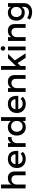

<svg xmlns="http://www.w3.org/2000/svg" viewBox="2386 -3180 991 5803"><g transform="rotate(-90 2881.5 -278.5)"><path d="M89.8 0V-742.2H205.1V-428.2Q260.3 -536.1 401.9 -536.1Q494.6 -536.1 547.4 -481.4Q600.1 -426.8 600.1 -331.1V0H484.9V-298.8Q484.9 -358.9 451.2 -393.6Q417 -428.2 352.1 -427.7Q287.1 -427.7 246.1 -380.9Q205.1 -334 205.1 -262.2V0Z M817.9 -306.2H1122.1Q1119.1 -370.1 1079.1 -407.2Q1039.1 -444.3 975.1 -444.3Q911.1 -444.3 869.1 -407.2Q827.1 -370.1 817.9 -306.2ZM704.1 -265.1Q704.1 -384.8 779.3 -460Q854.5 -535.2 973.1 -536.1Q1110.4 -536.1 1171.9 -453.6Q1233.4 -371.1 1222.2 -222.2H819.8Q834 -160.2 877.9 -124.5Q921.9 -88.9 984.9 -88.9Q1074.7 -88.9 1134.8 -150.9L1195.8 -85.9Q1113.8 3.9 983.4 3.9Q853 3.9 778.3 -70.3Q704.1 -145 704.1 -265.1Z M1341.8 0V-532.2H1457V-425.8Q1512.2 -535.6 1640.6 -536.1V-425.8Q1561.5 -429.7 1512.7 -388.7Q1463.9 -347.7 1457 -277.8V0Z M2127.4 -264.6Q2127.4 -341.3 2082 -390.1Q2037.1 -439 1964.8 -439Q1892.6 -439 1846.7 -390.1Q1800.8 -341.3 1801.3 -264.6Q1801.3 -188 1846.7 -139.6Q1891.6 -90.8 1963.9 -90.8Q2036.1 -90.8 2082 -139.6Q2127.9 -188.5 2127.4 -264.6ZM1685.5 -267.1Q1685.5 -388.7 1755.4 -462.9Q1825.2 -537.1 1938.5 -537.1Q2066.4 -537.1 2127.4 -439.9V-742.2H2242.2V0H2127.4V-90.8Q2068.4 5.4 1940.4 4.9Q1826.7 4.9 1755.9 -70.3Q1685.5 -146 1685.5 -267.1Z M2481 -306.2H2785.2Q2782.2 -370.1 2742.2 -407.2Q2702.1 -444.3 2638.2 -444.3Q2574.2 -444.3 2532.2 -407.2Q2490.2 -370.1 2481 -306.2ZM2367.2 -265.1Q2367.2 -384.8 2442.4 -460Q2517.6 -535.2 2636.2 -536.1Q2773.4 -536.1 2835 -453.6Q2896.5 -371.1 2885.3 -222.2H2482.9Q2497.1 -160.2 2541 -124.5Q2585 -88.9 2647.9 -88.9Q2737.8 -88.9 2797.9 -150.9L2858.9 -85.9Q2776.9 3.9 2646.5 3.9Q2516.1 3.9 2441.4 -70.3Q2367.2 -145 2367.2 -265.1Z M3004.9 0V-532.2H3120.1V-430.2Q3174.3 -536.1 3315.9 -536.1Q3408.7 -536.1 3461.4 -481.4Q3514.2 -426.8 3514.2 -331.1V0H3398.9V-298.8Q3398.9 -358.9 3364.7 -393.6Q3330.1 -428.2 3268.6 -427.7Q3207 -427.2 3166.5 -387.2Q3126 -347.2 3120.1 -283.2V0Z M3672.4 0V-742.2H3787.6V-293.9L4022.5 -532.2H4154.3L3957.5 -326.2L4169.4 0H4033.7L3877.4 -244.1L3787.6 -148.9V0Z M4262.2 0V-532.2H4376.5V0ZM4367.2 -734.4Q4386.2 -714.8 4386.2 -684.6Q4386.2 -654.3 4367.2 -634.8Q4348.1 -615.2 4319.3 -615.2Q4290.5 -615.2 4271.5 -634.8Q4252.4 -654.3 4252.4 -684.6Q4252.4 -714.8 4271.5 -734.4Q4290.5 -753.9 4319.3 -753.9Q4348.1 -753.9 4367.2 -734.4Z M4545.9 0V-532.2H4661.1V-430.2Q4715.3 -536.1 4856.9 -536.1Q4949.7 -536.1 5002.4 -481.4Q5055.2 -426.8 5055.2 -331.1V0H4939.9V-298.8Q4939.9 -358.9 4905.8 -393.6Q4871.1 -428.2 4809.6 -427.7Q4748 -427.2 4707.5 -387.2Q4667 -347.2 4661.1 -283.2V0Z M5531.7 -162.1Q5574.7 -208 5574.7 -279.8Q5574.7 -351.6 5532.2 -397.5Q5489.7 -443.4 5421.4 -442.9Q5353 -443.4 5310.5 -397.5Q5267.6 -351.6 5267.6 -279.8Q5267.6 -208 5310.1 -162.1Q5352.5 -116.2 5420.4 -116.2Q5488.3 -116.2 5531.7 -162.1ZM5223.6 -465.3Q5288.6 -534.7 5394.5 -536.1Q5516.6 -537.1 5574.7 -445.8V-532.2H5688.5V-51.8Q5689 62 5613.8 129.4Q5538.6 196.8 5416.5 196.8Q5294.4 196.8 5191.4 127L5240.7 43.9Q5318.8 102.1 5401.4 102.1Q5483.9 102.1 5528.8 61Q5573.7 20 5574.7 -48.8V-116.2Q5519 -26.4 5404.8 -26.4Q5290.5 -26.4 5224.6 -96.7Q5158.7 -168 5158.7 -282.2Q5158.7 -396.5 5223.6 -465.3Z"/></g></svg>

Font: TruenoRg
Style: Book
Weight: 400
Designer: Julieta Ulanovsky
Foundry: Julieta Ulanovsky
Version: Version 3.001b